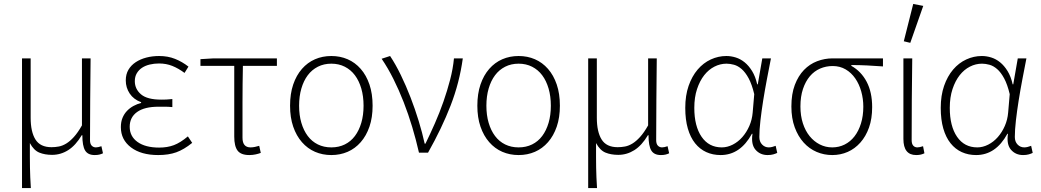

<svg xmlns="http://www.w3.org/2000/svg" viewBox="-20 -777 5295 977"><path d="M92 180V-480H136V-178Q136 -106 160.5 -67Q185 -28 242 -28Q261 -28 279.5 -31.5Q298 -35 317 -46.5Q336 -58 356 -80Q376 -102 397 -139V-480H441Q440 -374 439 -270.5Q438 -167 438 -64Q438 -45 446.5 -36Q455 -27 468 -27Q479 -27 496 -33L504 3Q496 7 486 9.5Q476 12 462 12Q427 12 413 -11.5Q399 -35 399 -89H396Q365 -37 327 -13Q289 11 245 11Q208 11 180 -0.5Q152 -12 132 -49Q132 -8 132 21.5Q132 51 132.5 76Q133 101 134 125.5Q135 150 137 180Z M785 12Q698 12 646.5 -27Q595 -66 595 -130Q595 -157 603.5 -177.5Q612 -198 626.5 -213Q641 -228 659.5 -238Q678 -248 698 -253V-257Q660 -271 640 -301Q620 -331 620 -368Q620 -399 633.5 -422Q647 -445 670.5 -460.5Q694 -476 724.5 -484Q755 -492 790 -492Q834 -492 870.5 -477.5Q907 -463 939 -438L919 -406Q888 -429 857 -441.5Q826 -454 789 -454Q764 -454 741.5 -448.5Q719 -443 702.5 -432Q686 -421 676 -404Q666 -387 666 -364Q666 -324 697.5 -297Q729 -270 801 -270Q815 -270 826.5 -270.5Q838 -271 857 -273V-232Q836 -234 820 -234Q804 -234 787 -234Q715 -234 677.5 -207Q640 -180 640 -132Q640 -83 680 -54.5Q720 -26 790 -26Q832 -26 865 -38.5Q898 -51 936 -83L958 -50Q916 -16 877 -2Q838 12 785 12Z M1249 12Q1206 12 1189 -10.5Q1172 -33 1172 -82V-442H1000V-476L1067 -480H1389V-442H1216Q1214 -348 1214 -257.5Q1214 -167 1214 -76Q1214 -27 1255 -27Q1266 -27 1277.5 -29.5Q1289 -32 1299 -35L1307 1Q1297 5 1281.5 8.5Q1266 12 1249 12Z M1666 12Q1621 12 1583 -4.5Q1545 -21 1516.5 -53.5Q1488 -86 1472 -132.5Q1456 -179 1456 -239Q1456 -300 1472 -347Q1488 -394 1516.5 -426.5Q1545 -459 1583 -475.5Q1621 -492 1666 -492Q1711 -492 1749 -475.5Q1787 -459 1815.5 -426.5Q1844 -394 1860 -347Q1876 -300 1876 -239Q1876 -179 1860 -132.5Q1844 -86 1815.5 -53.5Q1787 -21 1749 -4.5Q1711 12 1666 12ZM1666 -27Q1704 -27 1734.5 -42Q1765 -57 1786 -85Q1807 -113 1818.5 -152Q1830 -191 1830 -239Q1830 -287 1818.5 -326.5Q1807 -366 1786 -394Q1765 -422 1734.5 -437.5Q1704 -453 1666 -453Q1628 -453 1597.5 -437.5Q1567 -422 1546 -394Q1525 -366 1513.5 -326.5Q1502 -287 1502 -239Q1502 -191 1513.5 -152Q1525 -113 1546 -85Q1567 -57 1597.5 -42Q1628 -27 1666 -27Z M2112 0Q2097 -66 2077.5 -131Q2058 -196 2034 -257.5Q2010 -319 1982 -375Q1954 -431 1922 -478L1965 -492Q1993 -450 2019.5 -395.5Q2046 -341 2069 -281.5Q2092 -222 2110.5 -161.5Q2129 -101 2141 -46H2145Q2169 -95 2193 -149.5Q2217 -204 2236.5 -260Q2256 -316 2270.5 -371.5Q2285 -427 2290 -480H2335Q2318 -356 2273 -240Q2228 -124 2158 0Z M2619 12Q2574 12 2536 -4.5Q2498 -21 2469.5 -53.5Q2441 -86 2425 -132.5Q2409 -179 2409 -239Q2409 -300 2425 -347Q2441 -394 2469.5 -426.5Q2498 -459 2536 -475.5Q2574 -492 2619 -492Q2664 -492 2702 -475.5Q2740 -459 2768.5 -426.5Q2797 -394 2813 -347Q2829 -300 2829 -239Q2829 -179 2813 -132.5Q2797 -86 2768.5 -53.5Q2740 -21 2702 -4.5Q2664 12 2619 12ZM2619 -27Q2657 -27 2687.5 -42Q2718 -57 2739 -85Q2760 -113 2771.5 -152Q2783 -191 2783 -239Q2783 -287 2771.5 -326.5Q2760 -366 2739 -394Q2718 -422 2687.5 -437.5Q2657 -453 2619 -453Q2581 -453 2550.5 -437.5Q2520 -422 2499 -394Q2478 -366 2466.5 -326.5Q2455 -287 2455 -239Q2455 -191 2466.5 -152Q2478 -113 2499 -85Q2520 -57 2550.5 -42Q2581 -27 2619 -27Z M2973 180V-480H3017V-178Q3017 -106 3041.5 -67Q3066 -28 3123 -28Q3142 -28 3160.5 -31.5Q3179 -35 3198 -46.5Q3217 -58 3237 -80Q3257 -102 3278 -139V-480H3322Q3321 -374 3320 -270.5Q3319 -167 3319 -64Q3319 -45 3327.5 -36Q3336 -27 3349 -27Q3360 -27 3377 -33L3385 3Q3377 7 3367 9.5Q3357 12 3343 12Q3308 12 3294 -11.5Q3280 -35 3280 -89H3277Q3246 -37 3208 -13Q3170 11 3126 11Q3089 11 3061 -0.5Q3033 -12 3013 -49Q3013 -8 3013 21.5Q3013 51 3013.5 76Q3014 101 3015 125.5Q3016 150 3018 180Z M3647 12Q3607 12 3574 -3Q3541 -18 3517 -48Q3493 -78 3480 -123Q3467 -168 3467 -228Q3467 -291 3484 -340Q3501 -389 3530 -423Q3559 -457 3597 -474.5Q3635 -492 3676 -492Q3700 -492 3724 -484.5Q3748 -477 3769 -460Q3790 -443 3807 -415.5Q3824 -388 3833 -348H3836L3859 -480H3903Q3893 -429 3882.5 -374Q3872 -319 3863.5 -265.5Q3855 -212 3849.5 -164Q3844 -116 3844 -80Q3844 -56 3858 -41.5Q3872 -27 3892 -27Q3901 -27 3910 -29.5Q3919 -32 3927 -35L3935 1Q3927 5 3915 8.5Q3903 12 3886 12Q3848 12 3824.5 -15Q3801 -42 3809 -96H3806Q3747 12 3647 12ZM3653 -27Q3681 -27 3708.5 -41Q3736 -55 3757.5 -79.5Q3779 -104 3793 -136Q3807 -168 3810 -204L3818 -298Q3806 -348 3789.5 -378.5Q3773 -409 3754 -425.5Q3735 -442 3715 -447.5Q3695 -453 3677 -453Q3645 -453 3615.5 -438Q3586 -423 3563.5 -394.5Q3541 -366 3527 -324Q3513 -282 3513 -228Q3513 -135 3550 -81Q3587 -27 3653 -27Z M4215 12Q4173 12 4135.5 -4Q4098 -20 4069.5 -51.5Q4041 -83 4024 -129Q4007 -175 4007 -235Q4007 -299 4024.5 -345Q4042 -391 4071 -421Q4100 -451 4138 -465.5Q4176 -480 4217 -480H4473V-439Q4431 -442 4392.5 -444Q4354 -446 4312 -446V-442Q4362 -414 4390 -361Q4418 -308 4418 -232Q4418 -173 4402 -128Q4386 -83 4358 -51.5Q4330 -20 4293.5 -4Q4257 12 4215 12ZM4215 -27Q4249 -27 4278 -41.5Q4307 -56 4328 -83Q4349 -110 4361 -148.5Q4373 -187 4373 -234Q4373 -274 4362.5 -311.5Q4352 -349 4332 -378Q4312 -407 4283 -424Q4254 -441 4217 -441Q4183 -441 4153 -428Q4123 -415 4101 -389Q4079 -363 4066 -324.5Q4053 -286 4053 -235Q4053 -188 4065.5 -149.5Q4078 -111 4100 -84Q4122 -57 4151.5 -42Q4181 -27 4215 -27Z M4642 12Q4577 12 4577 -70V-480H4622Q4619 -270 4619 -64Q4619 -45 4627 -36Q4635 -27 4648 -27Q4659 -27 4677 -33L4684 3Q4676 7 4666 9.5Q4656 12 4642 12ZM4579 -567 4627 -757 4678 -747 4612 -559Z M4947 12Q4907 12 4874 -3Q4841 -18 4817 -48Q4793 -78 4780 -123Q4767 -168 4767 -228Q4767 -291 4784 -340Q4801 -389 4830 -423Q4859 -457 4897 -474.5Q4935 -492 4976 -492Q5000 -492 5024 -484.5Q5048 -477 5069 -460Q5090 -443 5107 -415.5Q5124 -388 5133 -348H5136L5159 -480H5203Q5193 -429 5182.5 -374Q5172 -319 5163.5 -265.5Q5155 -212 5149.5 -164Q5144 -116 5144 -80Q5144 -56 5158 -41.5Q5172 -27 5192 -27Q5201 -27 5210 -29.5Q5219 -32 5227 -35L5235 1Q5227 5 5215 8.5Q5203 12 5186 12Q5148 12 5124.5 -15Q5101 -42 5109 -96H5106Q5047 12 4947 12ZM4953 -27Q4981 -27 5008.5 -41Q5036 -55 5057.5 -79.5Q5079 -104 5093 -136Q5107 -168 5110 -204L5118 -298Q5106 -348 5089.5 -378.5Q5073 -409 5054 -425.5Q5035 -442 5015 -447.5Q4995 -453 4977 -453Q4945 -453 4915.5 -438Q4886 -423 4863.5 -394.5Q4841 -366 4827 -324Q4813 -282 4813 -228Q4813 -135 4850 -81Q4887 -27 4953 -27Z"/></svg>

Font: hySource Sans Pro Light
Style: Regular
Weight: 300
Designer: Paul D. Hunt
Foundry: Adobe Systems Incorporated
Version: Version 2.021;PS 2.000;hotconv 1.0.86;makeotf.lib2.5.63406